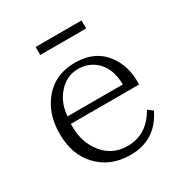

<svg xmlns="http://www.w3.org/2000/svg" viewBox="-158 -789 874 916"><g transform="rotate(-30 279.0 -330.5)"><path d="M127 -265.1V-249Q127 -174.8 163.1 -119.1Q215.8 -38.1 310.1 -38.1Q416.5 -38.1 475.1 -142.1L502 -122.1Q440.4 5.9 300.3 5.9Q189 5.9 120.1 -69.3Q57.1 -136.7 57.1 -250.5Q57.1 -346.2 102.1 -412.1Q166.5 -508.3 289.1 -508.3Q419.4 -508.3 475.1 -401.4Q502.9 -349.6 502.9 -283.2V-265.1ZM436 -304.2Q434.6 -393.1 384.3 -439Q343.8 -475.1 287.1 -475.1Q216.8 -475.1 169.9 -413.1Q135.7 -366.7 131.3 -304.2ZM165 -667H418V-623H165Z"/></g></svg>

Font: I.Ming
Style: Regular
Weight: 400
Designer: Ichiten Fonts Project
Version: Version 5.10 Mar 24, 2018